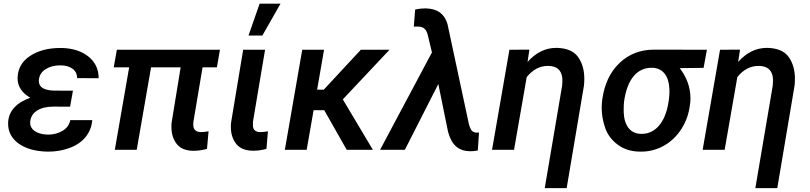

<svg xmlns="http://www.w3.org/2000/svg" viewBox="-20 -791 4277 1014"><path d="M22.9 -145C22.9 -142.6 22.9 -139.6 22.9 -137.2C22.9 -94.2 41.5 -59.6 78.6 -32.7C116.2 -5.9 166.5 8.3 230 9.8C231.9 9.8 233.9 9.8 235.8 9.8C274.4 9.8 311.5 3.4 346.7 -9.3C417 -34.7 461.4 -86.9 467.3 -156.7H351.1C346.7 -132.8 333 -113.8 310.5 -100.1C287.6 -86.9 262.7 -80.1 234.9 -80.1C233.4 -80.1 232.4 -80.1 231 -80.1C170.9 -82 139.2 -108.9 139.2 -142.1C139.2 -145 139.2 -147.5 139.6 -150.4C145.5 -198.7 190.4 -228 262.2 -228L350.1 -227.5L365.2 -312L263.2 -312.5C210.9 -314.5 185.1 -331.1 185.1 -363.8C185.1 -367.2 185.5 -370.6 186 -374.5C189.5 -396.5 201.7 -414.1 222.7 -426.8C244.1 -439.5 268.6 -445.8 295.9 -445.8C296.9 -445.8 298.3 -445.8 299.8 -445.8C325.2 -445.8 346.2 -439.9 362.8 -428.2C378.9 -416.5 387.2 -399.9 387.2 -378.4L501 -377.9C501 -424.8 483.4 -462.9 447.8 -491.7C412.1 -520.5 365.2 -536.1 307.1 -537.6C304.2 -537.6 301.3 -537.6 298.3 -537.6C235.4 -537.6 182.1 -523.9 139.6 -496.1C96.7 -468.3 74.2 -429.7 72.8 -379.4C72.8 -378.4 72.8 -377 72.8 -376C72.8 -332 100.6 -296.4 140.1 -274.9C65.4 -248 26.4 -204.6 22.9 -145Z M1141.6 -528.3H597.2L580.6 -435.5H662.1L586.4 0H702.1L777.8 -435.5H934.1L886.2 -142.6C885.3 -134.8 885.3 -127 885.3 -120.1C885.3 -85.4 894 -56.2 912.6 -31.7C930.7 -7.8 960 4.9 1000.5 5.4C1026.4 5.4 1050.8 2 1073.2 -4.9L1081.5 -97.7C1066.4 -94.7 1052.2 -93.3 1040 -93.3C1016.1 -94.2 1002.9 -105.5 1001 -126.5C1000.5 -128.9 1000.5 -131.8 1000.5 -134.8C1000.5 -139.2 1001 -143.6 1001.5 -148.4L1049.8 -435.5H1125.5Z M1292.5 -603.5H1365.7L1461.4 -771.5H1351.1ZM1264.2 -528.3 1200.2 -142.6C1199.2 -134.8 1199.2 -127.4 1199.2 -120.1C1199.2 -85.9 1208 -56.6 1226.6 -32.2C1244.6 -8.3 1273.9 4.4 1314.5 4.9C1316.4 4.9 1318.4 4.9 1320.3 4.9C1342.8 4.9 1365.2 1.5 1387.2 -4.9L1395 -97.7C1380.4 -94.7 1366.7 -93.3 1354 -93.3C1329.6 -94.2 1316.9 -105 1315.9 -126V-147.9L1379.9 -528.3Z M1811 0H1949.2L1790.5 -266.1L2037.1 -528.3H1885.7L1689.9 -317.4H1654.8L1691.4 -528.3H1576.2L1484.4 0H1599.6L1636.2 -209H1692.4Z M2230 -746.6C2228 -746.6 2225.6 -746.6 2223.6 -746.6C2207 -746.6 2189.9 -744.6 2172.4 -740.2L2165.5 -650.4L2178.7 -650.9L2191.9 -650.4C2219.7 -648.9 2231.4 -633.8 2238.8 -607.9L2261.2 -514.2L1987.3 0H2118.2L2294.9 -347.2L2346.2 -95.2C2365.2 -25.4 2400.4 6.3 2462.4 7.8C2476.1 7.8 2489.7 6.3 2503.4 3.9L2509.8 -91.3L2501.5 -90.8H2492.7C2481 -92.3 2472.7 -97.7 2467.8 -106.4C2462.9 -115.2 2459 -124.5 2456.5 -134.8L2343.3 -664.1C2327.6 -717.8 2290 -745.1 2230 -746.6Z M2670.4 -528.3 2578.6 0H2694.8L2761.7 -383.8C2793.5 -423.3 2830.6 -442.9 2873.5 -442.9C2874.5 -442.9 2876 -442.9 2877.4 -442.9C2920.9 -441.9 2945.3 -420.4 2949.7 -378.9C2950.2 -374 2950.2 -369.1 2950.2 -364.3C2950.2 -356 2949.7 -347.2 2948.7 -338.4L2856.9 202.6H2972.7L3064 -338.9C3065.4 -351.6 3065.9 -363.8 3065.9 -375C3065.9 -420.4 3055.2 -458.5 3033.2 -489.7C3011.2 -520.5 2974.1 -536.6 2921.9 -538.1C2920.4 -538.1 2918.9 -538.1 2917.5 -538.1C2860.4 -538.1 2810.1 -513.2 2766.1 -463.9L2775.9 -528.8Z M3713.4 -528.3 3434.6 -528.8C3362.3 -528.8 3301.3 -505.4 3252 -458.5C3202.1 -411.1 3171.9 -346.7 3160.6 -265.1L3159.7 -257.3C3158.2 -244.6 3157.7 -231.9 3157.7 -219.7C3157.7 -185.5 3164.1 -150.4 3176.3 -114.7C3189 -79.1 3211.4 -49.8 3243.2 -26.4C3274.9 -2.9 3313.5 9.3 3358.9 9.8C3361.3 9.8 3363.8 9.8 3366.7 9.8C3408.7 9.8 3448.2 -0.5 3486.3 -21.5C3523.9 -42.5 3555.2 -72.8 3579.6 -111.3C3604 -149.9 3618.7 -192.4 3624 -239.7L3625.5 -250.5C3626 -257.8 3626.5 -265.1 3626.5 -272.5C3626.5 -329.1 3607.4 -381.8 3569.8 -431.2L3695.8 -432.6ZM3275.9 -255.4C3293 -376 3346.7 -433.1 3421.4 -433.1C3422.9 -433.1 3423.8 -433.1 3425.3 -433.1C3480.5 -431.2 3511.7 -390.1 3515.1 -323.7C3515.1 -318.8 3515.6 -314.5 3515.6 -309.6C3515.6 -295.9 3514.6 -282.7 3513.2 -270L3509.8 -247.1C3491.7 -139.6 3438 -84 3368.7 -84C3367.7 -84 3366.2 -84 3365.2 -84C3308.6 -85.4 3276.4 -127.4 3273.9 -199.2C3273.9 -204.1 3273.9 -209 3273.9 -213.9C3273.9 -228.5 3274.4 -242.2 3275.9 -255.4Z M3782.7 -528.3 3690.9 0H3807.1L3874 -383.8C3905.8 -423.3 3942.9 -442.9 3985.8 -442.9C3986.8 -442.9 3988.3 -442.9 3989.7 -442.9C4033.2 -441.9 4057.6 -420.4 4062 -378.9C4062.5 -374 4062.5 -369.1 4062.5 -364.3C4062.5 -356 4062 -347.2 4061 -338.4L3969.2 202.6H4085L4176.3 -338.9C4177.7 -351.6 4178.2 -363.8 4178.2 -375C4178.2 -420.4 4167.5 -458.5 4145.5 -489.7C4123.5 -520.5 4086.4 -536.6 4034.2 -538.1C4032.7 -538.1 4031.2 -538.1 4029.8 -538.1C3972.7 -538.1 3922.4 -513.2 3878.4 -463.9L3888.2 -528.8Z"/></svg>

Font: Roboto Medium
Style: Italic
Weight: 500
Italic angle: -12°
Designer: Google
Version: Version 2.137; 2017